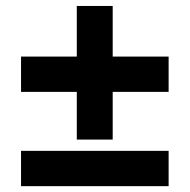

<svg xmlns="http://www.w3.org/2000/svg" viewBox="-20 -637 649 657"><path d="M242.8 -159.4H365.6V-322.6H557V-443.4H365.6V-616.6H242.8V-443.4H52V-322.6H242.8ZM52 -120.8V0H557V-120.8Z"/></svg>

Font: Fixel Variable
Style: Regular
Weight: 100
Width: 3
Designer: AlfaBravo + MacPaw
Foundry: Kyrylo Tkachov, Marchela Mozhyna, Serhii Makarenko, Maria Weinstein, Zakhar Kryvoshyya
Version: Version 1.211